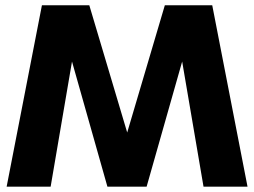

<svg xmlns="http://www.w3.org/2000/svg" viewBox="-20 -700 953 720"><path d="M908.2 0H743.2L663.1 -469.2L529.8 0H382.8L250 -469.2L169.9 0H4.9L137.2 -680.2H314.9L457 -203.1L598.1 -680.2H775.9Z"/></svg>

Font: Glacial Indifference
Style: Bold
Weight: 700
Version: Version 1.001